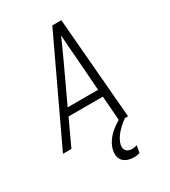

<svg xmlns="http://www.w3.org/2000/svg" viewBox="-217 -776 980 1104"><g transform="rotate(-30 273.0 -224.0)"><path d="M-4 0 312 -670H372L428 0H372L359 -170H131L52 0ZM355 -218 338 -447Q335 -484 332 -521Q329 -558 327 -595Q311 -558 294 -521Q277 -484 260 -447L153 -218ZM341 222Q322 222 303.5 216.5Q285 211 272 198.5Q259 186 255 167.5Q251 149 255 129Q260 102 276 77Q292 52 313.5 32.5Q335 13 360.5 -2.5Q386 -18 412 -29L407 0Q390 12 375 25.5Q360 39 346.5 54Q333 69 323 86.5Q313 104 309 122Q307 133 309 143.5Q311 154 317.5 161Q324 168 334.5 171.5Q345 175 356 175Q364 175 372 173.5Q380 172 388 169L379 216Q369 219 360 220.5Q351 222 341 222Z"/></g></svg>

Font: Lode Dark Term
Style: Italic
Weight: 400
Italic angle: -11°
Monospace: yes
Designer: Belleve Invis
Foundry: Belleve Invis
Version: Version 29.2.0